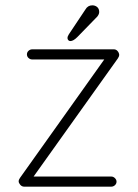

<svg xmlns="http://www.w3.org/2000/svg" viewBox="-20 -700 517 720"><path d="M422 -481 106 -38H397Q405 -38 411 -32Q417 -26 417 -19Q417 -11 411 -5.5Q405 0 397 0H71Q62 0 56 -7Q50 -14 50 -20Q50 -26 55 -33L371 -477H101Q93 -477 87 -482.5Q81 -488 81 -496Q81 -504 87 -509.5Q93 -515 101 -515H407Q415 -515 420.5 -509Q426 -503 427 -495Q427 -488 422 -481ZM233 -558Q233 -563 238 -571L300 -664Q309 -680 326 -680Q337 -680 344.5 -673.5Q352 -667 352 -655Q352 -647 345 -638L270 -561Q255 -546 244 -546Q239 -546 236 -549.5Q233 -553 233 -558Z"/></svg>

Font: Quicksand Light
Style: Regular
Weight: 300
Designer: Andrew Paglinawan
Foundry: Andrew Paglinawan
Version: Version 3.000